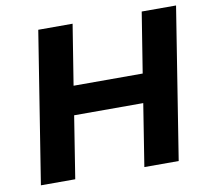

<svg xmlns="http://www.w3.org/2000/svg" viewBox="-78 -793 964 881"><g transform="rotate(-10 404.0 -352.5)"><path d="M43 0 155 -705H315L270 -424H592L637 -705H797L685 0H525L571 -290H249L203 0Z"/></g></svg>

Font: Nunito Sans 9pt ExtraBold
Style: Italic
Weight: 800
Italic angle: -9°
Version: Version 3.101;gftools[0.9.27]